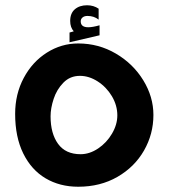

<svg xmlns="http://www.w3.org/2000/svg" viewBox="-20 -708 640 729"><path d="M37.5 -275.5Q37.5 -351 70.2 -412.2Q103 -473.5 158 -508.2Q213 -543 277 -543Q354.5 -543 420 -504.5Q485.5 -466 524 -403.2Q562.5 -340.5 562.5 -271.5Q562.5 -199 526.8 -136.5Q491 -74 426 -36.5Q361 1 277 1Q207 1 153 -31Q99 -63 68.2 -125.5Q37.5 -188 37.5 -275.5ZM425.5 -270Q425.5 -308 404.8 -342.8Q384 -377.5 351 -398.8Q318 -420 283.5 -420Q246 -420 220.8 -394.2Q195.5 -368.5 183.8 -332.8Q172 -297 172 -266.5Q172 -201 200.5 -161.8Q229 -122.5 286 -122.5Q320 -122.5 352.5 -144.2Q385 -166 405.2 -200.5Q425.5 -235 425.5 -270ZM244 -584.5 260 -589Q246.5 -604 246.5 -628.5Q246.5 -657.5 264.2 -672.8Q282 -688 310.5 -688Q335.5 -688 354.5 -675V-633.5Q337 -647.5 312 -647.5Q300.5 -647.5 293.5 -641.8Q286.5 -636 286.5 -627Q286.5 -604.5 315 -604.5Q331.5 -604.5 358 -612V-574L244 -547.5Z"/></svg>

Font: JuliaMono ExtraBold
Style: Regular
Weight: 800
Monospace: yes
Designer: cormullion
Foundry: corm
Version: Version 0.055; ttfautohint (v1.8.4)